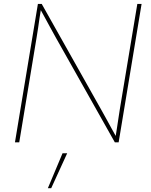

<svg xmlns="http://www.w3.org/2000/svg" viewBox="-20 -748 791 1009"><path d="M58.6 0 179.2 -727.5H199.2L509.8 -175.3Q524.4 -149.9 538.1 -124.5Q551.8 -99.1 565.7 -74Q579.6 -48.8 593.8 -23.4H586.4Q590.8 -48.8 594.5 -74Q598.1 -99.1 602.1 -124.5Q606 -149.9 609.9 -175.3L701.7 -727.5H724.1L603.5 0H583.5L272.9 -551.3Q258.8 -576.7 244.9 -602.1Q231 -627.4 217.3 -652.8Q203.6 -678.2 189.5 -703.6H195.8Q191.4 -678.2 187.7 -652.8Q184.1 -627.4 180.4 -602.1Q176.8 -576.7 172.4 -551.3L81.1 0ZM231.4 241.2 308.6 57.6H333L249 241.2Z"/></svg>

Font: Inter 20pt Thin
Style: Italic
Weight: 250
Italic angle: -9.3988°
Version: Version 4.001;git-66647c0bb